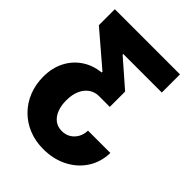

<svg xmlns="http://www.w3.org/2000/svg" viewBox="-261 -862 1211 1211"><g transform="rotate(45 344.5 -256.5)"><path d="M662.6 -66.4Q661.1 15.1 619.9 79.1Q578.6 143.1 507.3 179.4Q436 215.8 345.2 215.8Q275.4 215.8 216.6 191.9Q157.7 168 114.3 124.5Q70.8 81.1 46.9 21.7Q22.9 -37.6 22.9 -108.4Q22.9 -184.6 53 -244.4Q83 -304.2 137.5 -341.6Q191.9 -378.9 265.1 -386.7V-393.6L41.5 -585V-727.5H622.6V-565.4H278.8V-559.6L454.6 -406.2V-269.5H359.9Q322.8 -270 293.5 -250Q264.2 -230 247.6 -193.1Q231 -156.2 231 -104.5Q231 -58.6 244.6 -23.2Q258.3 12.2 284.4 32.5Q310.5 52.7 348.1 52.7Q380.9 52.7 406.2 37.6Q431.6 22.5 447 -4.4Q462.4 -31.2 463.4 -66.4Z"/></g></svg>

Font: Inter 16pt Black
Style: Regular
Weight: 900
Version: Version 4.001;git-66647c0bb